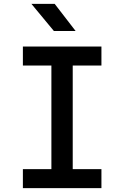

<svg xmlns="http://www.w3.org/2000/svg" viewBox="-20 -970 640 990"><path d="M98 0V-98H245V-632H98V-730H503V-632H355V-98H503V0ZM258 -810 142 -950H262L370 -810Z"/></svg>

Font: Tiny SemiBold
Style: Regular
Weight: 600
Designer: Philipp Nurullin, Konstantin Bulenkov
Foundry: JetBrains
Version: Version 2.251; ttfautohint (v1.8.4.7-5d5b)